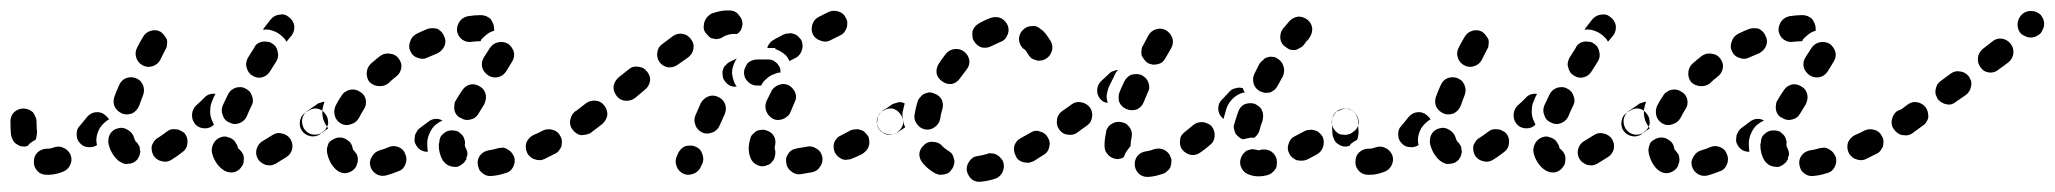

<svg xmlns="http://www.w3.org/2000/svg" viewBox="-45 -310 3938 368"><path d="M90 5Q94 -4 90 -14Q88 -18 84 -22Q81 -25 76 -27Q72 -29 67 -29Q62 -29 57 -27Q51 -25 48 -25Q46 -25 45 -25Q35 -25 27 -18Q20 -11 20 -1Q19 9 26 17Q33 25 44 25Q46 25 48 25Q61 25 76 19Q86 15 90 5ZM404 20Q414 17 419 8Q422 4 422 -1Q423 -6 422 -11Q421 -15 418 -19Q415 -23 411 -26Q411 -26 411 -27Q410 -32 407 -36Q405 -40 401 -43Q397 -46 392 -47Q387 -49 382 -48Q372 -46 366 -38Q360 -29 361 -19Q363 -8 369 1Q375 11 385 17Q394 22 404 20ZM512 -43Q506 -52 496 -54Q486 -57 477 -51Q467 -45 459 -40Q450 -35 447 -25Q444 -15 449 -6Q451 -2 455 1Q459 4 464 6Q469 7 474 7Q479 6 483 4Q493 -2 504 -9Q512 -14 515 -24Q517 -34 512 -43ZM200 4Q195 5 191 3Q186 1 182 -2Q168 -14 163 -34Q162 -38 163 -43Q163 -48 166 -53Q168 -57 172 -60Q176 -63 181 -64Q191 -67 200 -61Q209 -56 212 -46Q213 -42 215 -39Q218 -37 220 -33Q223 -29 223 -25Q223 -22 224 -19Q223 -15 222 -11Q220 -7 218 -4Q214 0 210 2Q205 4 200 4ZM310 -53Q307 -57 302 -59Q298 -62 293 -62Q288 -63 283 -62Q279 -61 275 -58Q266 -51 258 -46Q254 -44 251 -40Q248 -36 246 -31Q245 -26 246 -21Q247 -16 249 -12Q255 -3 265 -1Q275 2 284 -4Q294 -10 304 -18Q313 -24 314 -34Q316 -44 310 -53ZM108 -69Q115 -77 122 -86Q129 -94 139 -95Q149 -96 157 -89Q159 -87 161 -85Q163 -83 164 -81Q161 -80 159 -78Q151 -72 146 -64Q141 -55 140 -46Q139 -39 141 -32Q133 -27 125 -28Q116 -28 110 -34Q102 -41 102 -51Q101 -62 108 -69ZM-15 -35Q-19 -38 -21 -43Q-23 -47 -24 -52Q-25 -64 -25 -77Q-25 -88 -18 -95Q-10 -102 0 -102Q5 -102 10 -100Q14 -98 18 -95Q21 -91 23 -86Q25 -82 25 -77Q25 -66 26 -57Q26 -53 25 -49Q25 -46 23 -42Q17 -39 12 -35Q10 -33 8 -30Q7 -30 6 -30Q5 -30 3 -29Q-2 -29 -6 -30Q-11 -32 -15 -35ZM584 -73Q584 -78 583 -83Q582 -87 579 -91Q573 -100 563 -102Q553 -103 545 -97L540 -94Q536 -91 533 -87Q531 -83 530 -78Q529 -73 530 -68Q531 -63 534 -59Q540 -51 550 -49Q560 -47 569 -53L573 -57Q578 -60 580 -64Q583 -68 584 -73ZM330 -71Q323 -79 323 -89Q323 -99 330 -107Q338 -114 346 -122Q350 -127 356 -129Q362 -131 368 -130Q364 -123 362 -117Q358 -109 358 -99Q357 -90 361 -80Q363 -76 365 -71Q358 -64 348 -64Q337 -64 330 -71ZM395 -75Q404 -70 414 -74Q424 -78 428 -87Q432 -97 437 -107Q442 -116 438 -126Q435 -136 426 -140Q421 -143 416 -143Q411 -143 407 -142Q402 -140 398 -137Q394 -133 392 -129Q387 -118 382 -108Q378 -98 382 -89Q385 -79 395 -75ZM190 -92Q199 -89 209 -93Q218 -98 222 -108Q225 -117 229 -127Q231 -132 231 -137Q231 -142 229 -147Q227 -151 224 -155Q220 -158 216 -160Q206 -164 196 -160Q187 -156 183 -146Q178 -135 174 -124Q171 -114 175 -105Q180 -96 190 -92ZM428 -180Q429 -175 432 -171Q435 -167 439 -165Q448 -159 458 -162Q468 -165 473 -174L485 -193Q490 -202 487 -212Q485 -222 476 -227Q472 -230 467 -230Q462 -231 457 -230Q452 -229 448 -226Q444 -223 442 -218L430 -199Q428 -195 427 -190Q426 -185 428 -180ZM228 -185Q237 -180 247 -183Q257 -186 262 -195Q267 -205 272 -215Q275 -219 275 -224Q276 -229 275 -234Q273 -238 270 -242Q267 -246 263 -249Q254 -254 244 -251Q234 -248 229 -239Q223 -229 218 -219Q213 -210 216 -200Q219 -190 228 -185ZM460 -255 474 -273Q481 -281 491 -282Q501 -284 509 -277Q517 -271 519 -261Q520 -250 514 -242L504 -230Q503 -232 501 -235Q495 -242 487 -247Q480 -251 471 -253Q465 -254 459 -253Q459 -254 460 -254Q460 -255 460 -255Z M941 -8Q939 -13 936 -17Q933 -21 929 -23Q925 -26 920 -27Q915 -27 910 -26Q900 -23 892 -22Q881 -20 875 -12Q869 -4 871 7Q872 11 874 16Q877 20 881 23Q885 26 890 27Q895 28 900 27Q911 26 923 22Q933 20 938 11Q943 2 941 -8ZM732 5Q734 0 734 -5Q734 -10 732 -14Q729 -24 719 -28Q709 -32 700 -28Q691 -24 683 -22Q673 -19 668 -10Q662 -1 665 9Q668 19 677 24Q686 29 696 26Q707 23 719 18Q723 17 727 13Q730 10 732 5ZM634 14Q638 10 639 5Q641 1 641 -4Q641 -9 639 -14Q636 -18 633 -22Q631 -23 631 -26Q629 -37 620 -42Q612 -48 601 -46Q597 -45 592 -42Q588 -40 585 -36Q583 -31 582 -27Q581 -22 582 -17Q586 3 599 15Q607 22 617 22Q627 21 634 14ZM820 9Q815 8 811 5Q807 2 804 -2Q796 -15 796 -32Q796 -34 797 -37Q797 -48 805 -54Q813 -61 823 -60Q828 -60 833 -58Q837 -55 840 -52Q844 -48 845 -43Q847 -38 846 -34Q846 -33 846 -32Q846 -29 847 -28Q849 -24 850 -21Q851 -17 851 -13Q850 -10 849 -8Q849 -6 849 -5Q847 -2 845 1Q842 4 839 6Q835 9 830 10Q825 10 820 9ZM1031 -29Q1032 -34 1032 -39Q1032 -44 1029 -49Q1025 -58 1015 -61Q1005 -64 996 -60Q987 -55 977 -51Q968 -46 964 -37Q961 -27 965 -18Q967 -13 971 -10Q975 -6 979 -5Q984 -3 989 -3Q994 -3 998 -5Q1008 -10 1018 -15Q1023 -17 1026 -21Q1029 -25 1031 -29ZM790 -71Q796 -76 803 -79Q796 -83 788 -82Q781 -81 775 -76Q767 -70 759 -64Q755 -61 753 -56Q750 -52 750 -47Q749 -42 750 -37Q752 -32 755 -28Q758 -24 764 -21Q769 -19 775 -19Q774 -25 774 -32Q774 -35 774 -39Q775 -48 779 -56Q783 -65 790 -71ZM1095 -91Q1092 -95 1087 -98Q1083 -101 1078 -102Q1073 -102 1069 -101Q1064 -100 1060 -98L1058 -97Q1050 -91 1048 -80Q1046 -70 1052 -62Q1055 -58 1059 -55Q1063 -52 1068 -51Q1073 -51 1078 -52Q1083 -53 1087 -55L1088 -56Q1097 -62 1099 -73Q1100 -83 1095 -91ZM538 -63Q533 -71 534 -81Q536 -92 545 -98Q551 -102 561 -109Q564 -112 569 -113Q573 -115 577 -115Q574 -107 573 -100Q572 -90 575 -80Q578 -72 584 -64Q578 -60 573 -56Q565 -51 555 -52Q544 -54 538 -63ZM609 -73Q618 -68 628 -72Q638 -75 643 -84Q647 -92 652 -100Q658 -108 656 -119Q654 -129 645 -134Q641 -137 636 -138Q631 -139 626 -138Q621 -137 617 -134Q613 -132 610 -127Q603 -117 598 -107Q594 -97 597 -87Q600 -78 609 -73ZM826 -99Q827 -94 830 -90Q833 -86 838 -84Q847 -78 857 -81Q867 -83 872 -92Q877 -100 883 -110Q885 -114 886 -119Q887 -124 886 -129Q885 -133 882 -138Q879 -142 875 -144Q866 -150 856 -148Q846 -145 841 -137Q834 -127 829 -118Q826 -114 826 -109Q825 -104 826 -99ZM663 -153Q670 -146 680 -145Q691 -144 699 -150Q706 -157 714 -163Q722 -169 724 -179Q726 -189 719 -198Q713 -206 703 -207Q693 -209 684 -203Q675 -196 667 -189Q659 -182 658 -172Q657 -161 663 -153ZM879 -182Q880 -177 883 -173Q886 -169 890 -166Q899 -160 909 -162Q919 -164 925 -173Q931 -183 936 -191Q942 -200 940 -210Q937 -220 929 -226Q920 -231 910 -229Q900 -227 894 -218Q889 -210 883 -201Q880 -196 879 -192Q878 -187 879 -182ZM742 -211Q746 -202 756 -199Q766 -195 775 -200Q784 -204 794 -208Q803 -213 807 -222Q811 -232 806 -241Q804 -246 801 -249Q797 -253 793 -255Q788 -256 783 -256Q778 -256 773 -254Q763 -250 753 -245Q744 -240 741 -230Q737 -220 742 -211ZM841 -234Q833 -240 831 -250Q830 -260 836 -269Q842 -277 852 -279Q865 -281 875 -281H877Q882 -281 887 -279Q891 -277 895 -274Q898 -270 900 -265Q902 -261 902 -256Q902 -255 902 -253Q902 -252 902 -251Q894 -249 888 -244Q883 -240 878 -235Q877 -233 876 -231H875Q869 -231 860 -230Q850 -228 841 -234Z M1265 23Q1269 25 1274 25Q1279 25 1284 23Q1288 22 1292 18Q1296 15 1298 10L1301 4Q1305 -5 1301 -15Q1298 -25 1288 -29Q1284 -31 1279 -31Q1274 -31 1269 -30Q1264 -28 1261 -25Q1257 -21 1255 -17L1252 -10Q1248 -1 1252 9Q1255 18 1265 23ZM1531 -10Q1530 -14 1527 -19Q1524 -23 1520 -25Q1516 -28 1511 -29Q1506 -30 1502 -29Q1492 -27 1484 -26Q1479 -25 1474 -23Q1470 -21 1467 -17Q1464 -13 1462 -8Q1461 -3 1462 2Q1463 12 1471 18Q1479 25 1489 24Q1500 22 1512 20Q1522 18 1527 9Q1533 1 1531 -10ZM1394 -6Q1390 -15 1390 -25Q1390 -34 1393 -44Q1394 -49 1397 -52Q1401 -56 1405 -59Q1410 -61 1414 -61Q1419 -62 1424 -60Q1434 -57 1439 -48Q1443 -39 1440 -29Q1440 -27 1440 -25Q1440 -23 1441 -21Q1441 -18 1441 -16Q1441 -15 1441 -14Q1440 -10 1439 -6Q1437 -2 1434 1Q1431 5 1427 6Q1417 11 1408 7Q1398 3 1394 -6ZM1620 -30Q1622 -35 1621 -40Q1621 -45 1619 -49Q1616 -53 1612 -57Q1609 -60 1604 -61Q1599 -63 1594 -62Q1589 -62 1585 -60Q1576 -55 1568 -51Q1558 -47 1554 -37Q1551 -28 1555 -18Q1557 -14 1561 -10Q1565 -7 1569 -5Q1574 -3 1579 -4Q1584 -4 1588 -6Q1598 -10 1608 -15Q1612 -18 1615 -21Q1619 -25 1620 -30ZM1686 -73Q1686 -78 1685 -82Q1684 -87 1681 -91Q1675 -100 1665 -102Q1655 -103 1647 -97H1646Q1642 -94 1640 -90Q1637 -86 1636 -81Q1635 -76 1636 -71Q1637 -66 1640 -62Q1646 -54 1656 -52Q1667 -50 1675 -56V-57Q1679 -59 1682 -64Q1685 -68 1686 -73ZM1113 -108Q1107 -116 1097 -117Q1086 -118 1078 -112Q1065 -102 1060 -98Q1056 -95 1053 -91Q1050 -86 1049 -81Q1049 -77 1050 -72Q1051 -67 1053 -63Q1059 -54 1070 -52Q1080 -51 1088 -56Q1095 -61 1109 -72Q1117 -79 1119 -89Q1120 -99 1113 -108ZM1301 -56Q1305 -54 1310 -54Q1315 -54 1320 -56Q1324 -57 1328 -61Q1332 -64 1334 -69L1344 -91Q1348 -101 1345 -110Q1341 -120 1332 -124Q1322 -129 1312 -125Q1303 -121 1298 -112L1288 -89Q1284 -80 1288 -70Q1291 -61 1301 -56ZM1437 -82Q1441 -80 1446 -80Q1451 -80 1456 -82Q1461 -84 1464 -87Q1468 -90 1470 -95L1478 -114Q1483 -123 1479 -133Q1475 -142 1466 -147Q1461 -149 1456 -149Q1452 -149 1447 -147Q1442 -145 1439 -142Q1435 -139 1433 -134L1424 -116Q1420 -106 1424 -96Q1428 -87 1437 -82ZM1195 -173Q1189 -181 1179 -182Q1168 -184 1160 -177L1141 -162Q1133 -155 1131 -145Q1130 -135 1137 -126Q1143 -118 1153 -117Q1164 -116 1172 -122L1191 -138Q1199 -144 1201 -155Q1202 -165 1195 -173ZM1341 -177Q1342 -182 1346 -185Q1349 -189 1353 -191L1367 -198Q1364 -193 1362 -188Q1358 -179 1358 -170Q1359 -161 1362 -153Q1364 -148 1367 -144Q1359 -143 1352 -147Q1346 -151 1342 -158Q1340 -162 1340 -167Q1339 -172 1341 -177ZM1381 -171Q1381 -176 1383 -180Q1385 -185 1388 -189Q1391 -192 1396 -194Q1401 -196 1406 -196Q1411 -196 1417 -196Q1423 -196 1428 -196Q1433 -196 1437 -194Q1442 -191 1445 -188Q1448 -184 1450 -180Q1451 -176 1451 -171Q1445 -171 1439 -168Q1430 -165 1423 -158Q1417 -153 1414 -146Q1410 -146 1406 -146Q1396 -146 1389 -153Q1381 -160 1381 -171ZM1280 -234Q1274 -243 1264 -245Q1254 -247 1245 -241Q1236 -234 1225 -226Q1216 -220 1215 -210Q1213 -200 1219 -191Q1225 -183 1235 -181Q1246 -180 1254 -186Q1264 -193 1274 -200Q1282 -206 1284 -216Q1286 -226 1280 -234ZM1439 -234 1440 -235 1457 -244Q1462 -246 1467 -246Q1472 -247 1476 -245Q1481 -244 1485 -240Q1488 -237 1491 -233Q1495 -223 1492 -214Q1489 -204 1480 -199L1468 -193Q1466 -198 1462 -203Q1455 -210 1446 -214Q1444 -215 1441 -216V-218H1433Q1431 -218 1429 -218Q1427 -218 1426 -218Q1426 -219 1426 -219Q1426 -220 1426 -220Q1428 -225 1431 -228Q1434 -232 1439 -234ZM1513 -244Q1518 -235 1528 -232Q1538 -228 1547 -233L1565 -242Q1570 -244 1573 -248Q1576 -252 1578 -257Q1579 -261 1579 -266Q1579 -271 1576 -276Q1572 -285 1562 -288Q1552 -291 1543 -287L1525 -278Q1515 -273 1512 -263Q1509 -253 1513 -244ZM1305 -251Q1303 -256 1304 -261Q1304 -266 1306 -270Q1308 -275 1311 -278Q1315 -282 1319 -284Q1336 -290 1348 -290Q1352 -290 1355 -290Q1366 -289 1372 -280Q1379 -272 1378 -262Q1377 -257 1375 -252Q1372 -248 1368 -245Q1365 -245 1362 -245Q1353 -245 1344 -241Q1340 -239 1337 -237Q1332 -235 1327 -235Q1323 -236 1318 -237Q1314 -239 1311 -243Q1307 -247 1305 -251Z M1878 1Q1877 -3 1873 -7Q1870 -11 1866 -13Q1861 -16 1856 -16Q1851 -17 1847 -15Q1837 -12 1829 -11Q1819 -10 1813 -1Q1807 7 1808 17Q1809 22 1812 27Q1814 31 1818 34Q1822 37 1827 38Q1832 39 1837 38Q1848 37 1861 33Q1871 30 1876 21Q1881 11 1878 1ZM1766 24Q1771 23 1775 20Q1778 16 1781 12Q1783 8 1784 3Q1785 -2 1783 -7Q1782 -12 1779 -16Q1776 -19 1771 -22Q1765 -26 1761 -30Q1758 -34 1753 -36Q1749 -38 1744 -38Q1739 -39 1734 -37Q1730 -36 1726 -32Q1718 -25 1717 -15Q1717 -5 1724 3Q1733 14 1747 22Q1751 24 1756 25Q1761 25 1766 24ZM1963 -47Q1961 -51 1957 -54Q1953 -57 1948 -58Q1943 -60 1938 -59Q1933 -58 1929 -55Q1920 -50 1911 -45Q1902 -40 1899 -30Q1897 -20 1902 -11Q1904 -6 1908 -3Q1912 0 1917 1Q1922 2 1927 2Q1931 1 1936 -1Q1945 -7 1955 -13Q1964 -18 1966 -28Q1969 -38 1963 -47ZM2032 -73Q2032 -78 2031 -82Q2030 -87 2027 -91Q2022 -100 2011 -102Q2001 -103 1993 -97H1991Q1987 -94 1985 -90Q1982 -85 1981 -80Q1980 -76 1981 -71Q1982 -66 1985 -62Q1991 -53 2001 -52Q2012 -50 2020 -56L2021 -57Q2025 -59 2028 -64Q2031 -68 2032 -73ZM1656 -53Q1651 -54 1647 -56Q1643 -59 1640 -63Q1637 -68 1636 -72Q1636 -77 1637 -82Q1638 -87 1640 -91Q1643 -95 1647 -98Q1654 -102 1665 -110Q1669 -112 1674 -113Q1678 -115 1683 -114Q1685 -113 1686 -113Q1688 -112 1689 -112Q1687 -104 1685 -95Q1684 -86 1686 -78Q1687 -72 1690 -66Q1681 -60 1675 -56Q1670 -53 1666 -52Q1661 -52 1656 -53ZM1728 -62Q1738 -60 1746 -66Q1755 -72 1757 -82Q1758 -91 1761 -100Q1764 -110 1760 -119Q1755 -128 1745 -131Q1741 -133 1736 -133Q1731 -132 1726 -130Q1722 -128 1719 -124Q1715 -120 1714 -116Q1710 -104 1708 -91Q1706 -81 1712 -73Q1718 -64 1728 -62ZM1761 -154Q1769 -148 1779 -149Q1789 -151 1795 -160Q1801 -168 1807 -176Q1814 -184 1813 -194Q1811 -205 1803 -211Q1795 -217 1785 -216Q1775 -215 1768 -207Q1761 -198 1755 -189Q1749 -180 1750 -170Q1752 -160 1761 -154ZM1957 -248Q1953 -252 1950 -254Q1947 -257 1942 -259Q1938 -261 1933 -260Q1928 -260 1923 -258Q1919 -256 1915 -252Q1908 -245 1908 -234Q1909 -224 1916 -217Q1918 -216 1921 -213Q1923 -210 1925 -207Q1927 -203 1931 -199Q1935 -196 1940 -195Q1944 -193 1949 -194Q1954 -194 1959 -197Q1968 -202 1971 -212Q1974 -221 1969 -231Q1964 -239 1958 -247Q1957 -247 1957 -247Q1957 -247 1957 -248ZM1819 -250Q1818 -245 1819 -240Q1819 -235 1822 -231Q1827 -222 1837 -219Q1847 -217 1856 -222Q1864 -226 1871 -229Q1881 -232 1885 -241Q1890 -250 1887 -260Q1883 -270 1874 -275Q1865 -279 1855 -276Q1843 -272 1831 -265Q1826 -262 1823 -258Q1820 -254 1819 -250Z M2198 11Q2200 6 2200 1Q2201 -4 2199 -8Q2196 -18 2186 -23Q2177 -27 2167 -24Q2159 -21 2152 -20Q2142 -19 2135 -11Q2129 -3 2130 7Q2131 17 2139 24Q2147 30 2157 29Q2170 28 2184 23Q2188 22 2192 18Q2196 15 2198 11ZM2392 22Q2396 19 2399 15Q2402 11 2402 6Q2403 1 2402 -4Q2400 -14 2391 -20Q2382 -25 2372 -23Q2370 -23 2369 -22Q2369 -22 2368 -22Q2365 -22 2363 -23Q2359 -24 2354 -24Q2349 -23 2344 -21Q2340 -18 2337 -14Q2334 -10 2333 -6Q2330 4 2335 13Q2340 22 2350 25Q2358 28 2368 28Q2375 28 2383 26Q2388 25 2392 22ZM2490 -48Q2487 -53 2483 -56Q2480 -59 2475 -60Q2470 -62 2465 -61Q2460 -61 2456 -59Q2447 -54 2437 -49Q2428 -45 2425 -35Q2421 -25 2426 -16Q2428 -11 2432 -8Q2436 -5 2440 -3Q2445 -2 2450 -2Q2455 -2 2460 -4Q2469 -9 2479 -14Q2488 -19 2491 -29Q2494 -39 2490 -48ZM2080 -12Q2076 -16 2074 -20Q2072 -25 2072 -30Q2072 -31 2072 -32Q2072 -43 2075 -56Q2075 -61 2078 -65Q2081 -70 2085 -72Q2089 -75 2094 -76Q2099 -77 2104 -76Q2109 -75 2113 -73Q2117 -70 2120 -66Q2123 -62 2124 -57Q2125 -52 2124 -47Q2122 -38 2122 -32Q2122 -31 2122 -31Q2122 -31 2122 -31Q2122 -30 2122 -30Q2120 -28 2118 -25Q2112 -18 2109 -9Q2106 -7 2103 -6Q2101 -6 2098 -5Q2093 -5 2088 -7Q2083 -9 2080 -12ZM2278 -67Q2275 -71 2270 -73Q2266 -75 2261 -76Q2256 -76 2251 -75Q2247 -74 2243 -71Q2234 -64 2227 -58Q2223 -55 2220 -51Q2217 -47 2217 -42Q2216 -37 2217 -32Q2218 -27 2221 -23Q2228 -15 2238 -13Q2248 -12 2256 -18Q2265 -24 2274 -32Q2282 -38 2283 -48Q2284 -59 2278 -67ZM2323 -54Q2321 -59 2320 -64Q2319 -69 2321 -73Q2324 -84 2328 -95Q2331 -105 2340 -110Q2350 -114 2360 -111Q2364 -109 2368 -106Q2372 -103 2374 -98Q2376 -94 2376 -89Q2376 -84 2375 -79Q2371 -69 2369 -60Q2368 -56 2365 -52Q2363 -49 2359 -46Q2355 -46 2352 -46Q2345 -45 2338 -43Q2338 -43 2338 -43Q2338 -43 2338 -43Q2333 -44 2330 -47Q2326 -50 2323 -54ZM2554 -91Q2552 -95 2547 -98Q2543 -101 2538 -102Q2533 -102 2529 -101Q2524 -100 2520 -97H2518Q2514 -94 2512 -90Q2509 -85 2508 -81Q2507 -76 2508 -71Q2509 -66 2512 -62Q2515 -58 2519 -55Q2523 -52 2528 -52Q2533 -51 2538 -52Q2543 -53 2547 -56L2548 -57Q2557 -62 2559 -73Q2560 -83 2554 -91ZM2048 -85Q2049 -90 2048 -95Q2047 -100 2044 -104Q2038 -112 2027 -114Q2017 -116 2009 -110Q2000 -103 1992 -98Q1983 -92 1981 -82Q1980 -71 1985 -63Q1988 -59 1992 -56Q1997 -53 2001 -52Q2006 -52 2011 -53Q2016 -54 2020 -56Q2029 -63 2038 -69Q2042 -72 2045 -76Q2047 -80 2048 -85ZM2331 -130Q2335 -132 2341 -133Q2338 -137 2337 -141Q2330 -143 2324 -141Q2317 -140 2312 -135Q2305 -127 2298 -120Q2290 -113 2290 -102Q2290 -92 2297 -85Q2298 -84 2299 -83Q2299 -83 2300 -82Q2303 -92 2306 -103Q2309 -111 2315 -118Q2322 -126 2331 -130ZM2100 -115Q2102 -110 2106 -106Q2109 -103 2114 -101Q2123 -97 2133 -100Q2143 -104 2147 -114Q2151 -123 2155 -133Q2160 -142 2156 -152Q2153 -161 2143 -166Q2139 -168 2134 -168Q2129 -168 2124 -167Q2119 -165 2116 -162Q2112 -158 2110 -154Q2105 -144 2101 -134Q2099 -129 2099 -124Q2099 -119 2100 -115ZM2090 -174Q2085 -173 2082 -170Q2075 -163 2067 -156Q2059 -149 2058 -139Q2057 -128 2064 -120Q2067 -117 2070 -115Q2074 -113 2078 -113Q2076 -119 2076 -126Q2077 -135 2080 -143Q2085 -153 2090 -163Q2093 -171 2098 -176Q2094 -176 2090 -174ZM2370 -135Q2375 -133 2380 -132Q2385 -132 2390 -133Q2394 -135 2398 -138Q2402 -142 2404 -146Q2409 -155 2414 -164Q2418 -174 2415 -183Q2412 -193 2403 -198Q2399 -201 2394 -201Q2389 -202 2384 -200Q2379 -199 2376 -195Q2372 -192 2369 -188Q2364 -178 2359 -168Q2355 -159 2358 -149Q2361 -140 2370 -135ZM2143 -204Q2145 -200 2148 -196Q2151 -192 2155 -189Q2160 -187 2165 -186Q2169 -186 2174 -187Q2179 -188 2183 -191Q2187 -195 2189 -199L2200 -218Q2205 -227 2202 -237Q2199 -246 2190 -252Q2181 -257 2171 -254Q2161 -251 2156 -242L2146 -223Q2143 -219 2143 -214Q2142 -209 2143 -204ZM2460 -273Q2451 -279 2442 -278Q2432 -276 2426 -269Q2421 -263 2414 -255Q2408 -247 2409 -236Q2410 -226 2419 -220Q2423 -217 2427 -215Q2432 -214 2437 -214Q2442 -215 2446 -218Q2451 -220 2454 -224Q2457 -228 2460 -232Q2461 -233 2462 -233Q2462 -234 2463 -235L2465 -238Q2471 -247 2470 -257Q2468 -267 2460 -273Z M2623 5Q2627 -4 2623 -14Q2621 -18 2617 -22Q2614 -25 2609 -27Q2605 -29 2600 -29Q2595 -29 2590 -27Q2584 -25 2581 -25Q2579 -25 2578 -25Q2568 -25 2560 -18Q2553 -11 2553 -1Q2552 9 2559 17Q2566 25 2577 25Q2579 25 2581 25Q2594 25 2609 19Q2619 15 2623 5ZM2937 20Q2947 17 2952 8Q2955 4 2955 -1Q2956 -6 2955 -11Q2954 -15 2951 -19Q2948 -23 2944 -26Q2944 -26 2944 -27Q2943 -32 2940 -36Q2938 -40 2934 -43Q2930 -46 2925 -47Q2920 -49 2915 -48Q2905 -46 2899 -38Q2893 -29 2894 -19Q2896 -8 2902 1Q2908 11 2918 17Q2927 22 2937 20ZM3045 -43Q3039 -52 3029 -54Q3019 -57 3010 -51Q3000 -45 2992 -40Q2983 -35 2980 -25Q2977 -15 2982 -6Q2984 -2 2988 1Q2992 4 2997 6Q3002 7 3007 7Q3012 6 3016 4Q3026 -2 3037 -9Q3045 -14 3048 -24Q3050 -34 3045 -43ZM2733 4Q2728 5 2724 3Q2719 1 2715 -2Q2701 -14 2696 -34Q2695 -38 2696 -43Q2696 -48 2699 -53Q2701 -57 2705 -60Q2709 -63 2714 -64Q2724 -67 2733 -61Q2742 -56 2745 -46Q2746 -42 2748 -39Q2751 -37 2753 -33Q2756 -29 2756 -25Q2756 -22 2757 -19Q2756 -15 2755 -11Q2753 -7 2751 -4Q2747 0 2743 2Q2738 4 2733 4ZM2843 -53Q2840 -57 2835 -59Q2831 -62 2826 -62Q2821 -63 2816 -62Q2812 -61 2808 -58Q2799 -51 2791 -46Q2787 -44 2784 -40Q2781 -36 2779 -31Q2778 -26 2779 -21Q2780 -16 2782 -12Q2788 -3 2798 -1Q2808 2 2817 -4Q2827 -10 2837 -18Q2846 -24 2847 -34Q2849 -44 2843 -53ZM2641 -69Q2648 -77 2655 -86Q2662 -94 2672 -95Q2682 -96 2690 -89Q2692 -87 2694 -85Q2696 -83 2697 -81Q2694 -80 2692 -78Q2684 -72 2679 -64Q2674 -55 2673 -46Q2672 -39 2674 -32Q2666 -27 2658 -28Q2649 -28 2643 -34Q2635 -41 2635 -51Q2634 -62 2641 -69ZM2518 -35Q2514 -38 2512 -43Q2510 -47 2509 -52Q2508 -64 2508 -77Q2508 -88 2515 -95Q2523 -102 2533 -102Q2538 -102 2543 -100Q2547 -98 2551 -95Q2554 -91 2556 -86Q2558 -82 2558 -77Q2558 -66 2559 -57Q2559 -53 2558 -49Q2558 -46 2556 -42Q2550 -39 2545 -35Q2543 -33 2541 -30Q2540 -30 2539 -30Q2538 -30 2536 -29Q2531 -29 2527 -30Q2522 -32 2518 -35ZM3117 -73Q3117 -78 3116 -83Q3115 -87 3112 -91Q3106 -100 3096 -102Q3086 -103 3078 -97L3073 -94Q3069 -91 3066 -87Q3064 -83 3063 -78Q3062 -73 3063 -68Q3064 -63 3067 -59Q3073 -51 3083 -49Q3093 -47 3102 -53L3106 -57Q3111 -60 3113 -64Q3116 -68 3117 -73ZM2863 -71Q2856 -79 2856 -89Q2856 -99 2863 -107Q2871 -114 2879 -122Q2883 -127 2889 -129Q2895 -131 2901 -130Q2897 -123 2895 -117Q2891 -109 2891 -99Q2890 -90 2894 -80Q2896 -76 2898 -71Q2891 -64 2881 -64Q2870 -64 2863 -71ZM2928 -75Q2937 -70 2947 -74Q2957 -78 2961 -87Q2965 -97 2970 -107Q2975 -116 2971 -126Q2968 -136 2959 -140Q2954 -143 2949 -143Q2944 -143 2940 -142Q2935 -140 2931 -137Q2927 -133 2925 -129Q2920 -118 2915 -108Q2911 -98 2915 -89Q2918 -79 2928 -75ZM2723 -92Q2732 -89 2742 -93Q2751 -98 2755 -108Q2758 -117 2762 -127Q2764 -132 2764 -137Q2764 -142 2762 -147Q2760 -151 2757 -155Q2753 -158 2749 -160Q2739 -164 2729 -160Q2720 -156 2716 -146Q2711 -135 2707 -124Q2704 -114 2708 -105Q2713 -96 2723 -92ZM2961 -180Q2962 -175 2965 -171Q2968 -167 2972 -165Q2981 -159 2991 -162Q3001 -165 3006 -174L3018 -193Q3023 -202 3020 -212Q3018 -222 3009 -227Q3005 -230 3000 -230Q2995 -231 2990 -230Q2985 -229 2981 -226Q2977 -223 2975 -218L2963 -199Q2961 -195 2960 -190Q2959 -185 2961 -180ZM2761 -185Q2770 -180 2780 -183Q2790 -186 2795 -195Q2800 -205 2805 -215Q2808 -219 2808 -224Q2809 -229 2808 -234Q2806 -238 2803 -242Q2800 -246 2796 -249Q2787 -254 2777 -251Q2767 -248 2762 -239Q2756 -229 2751 -219Q2746 -210 2749 -200Q2752 -190 2761 -185ZM2993 -255 3007 -273Q3014 -281 3024 -282Q3034 -284 3042 -277Q3050 -271 3052 -261Q3053 -250 3047 -242L3037 -230Q3036 -232 3034 -235Q3028 -242 3020 -247Q3013 -251 3004 -253Q2998 -254 2992 -253Q2992 -254 2993 -254Q2993 -255 2993 -255Z M3474 -8Q3472 -13 3469 -17Q3466 -21 3462 -23Q3458 -26 3453 -27Q3448 -27 3443 -26Q3433 -23 3425 -22Q3414 -20 3408 -12Q3402 -4 3404 7Q3405 11 3407 16Q3410 20 3414 23Q3418 26 3423 27Q3428 28 3433 27Q3444 26 3456 22Q3466 20 3471 11Q3476 2 3474 -8ZM3265 5Q3267 0 3267 -5Q3267 -10 3265 -14Q3262 -24 3252 -28Q3242 -32 3233 -28Q3224 -24 3216 -22Q3206 -19 3201 -10Q3195 -1 3198 9Q3201 19 3210 24Q3219 29 3229 26Q3240 23 3252 18Q3256 17 3260 13Q3263 10 3265 5ZM3167 14Q3171 10 3172 5Q3174 1 3174 -4Q3174 -9 3172 -14Q3169 -18 3166 -22Q3164 -23 3164 -26Q3162 -37 3153 -42Q3145 -48 3134 -46Q3130 -45 3125 -42Q3121 -40 3118 -36Q3116 -31 3115 -27Q3114 -22 3115 -17Q3119 3 3132 15Q3140 22 3150 22Q3160 21 3167 14ZM3353 9Q3348 8 3344 5Q3340 2 3337 -2Q3329 -15 3329 -32Q3329 -34 3330 -37Q3330 -48 3338 -54Q3346 -61 3356 -60Q3361 -60 3366 -58Q3370 -55 3373 -52Q3377 -48 3378 -43Q3380 -38 3379 -34Q3379 -33 3379 -32Q3379 -29 3380 -28Q3382 -24 3383 -21Q3384 -17 3384 -13Q3383 -10 3382 -8Q3382 -6 3382 -5Q3380 -2 3378 1Q3375 4 3372 6Q3368 9 3363 10Q3358 10 3353 9ZM3564 -29Q3565 -34 3565 -39Q3565 -44 3562 -49Q3558 -58 3548 -61Q3538 -64 3529 -60Q3520 -55 3510 -51Q3501 -46 3497 -37Q3494 -27 3498 -18Q3500 -13 3504 -10Q3508 -6 3512 -5Q3517 -3 3522 -3Q3527 -3 3531 -5Q3541 -10 3551 -15Q3556 -17 3559 -21Q3562 -25 3564 -29ZM3323 -71Q3329 -76 3336 -79Q3329 -83 3321 -82Q3314 -81 3308 -76Q3300 -70 3292 -64Q3288 -61 3286 -56Q3283 -52 3283 -47Q3282 -42 3283 -37Q3285 -32 3288 -28Q3291 -24 3297 -21Q3302 -19 3308 -19Q3307 -25 3307 -32Q3307 -35 3307 -39Q3308 -48 3312 -56Q3316 -65 3323 -71ZM3628 -91Q3625 -95 3620 -98Q3616 -101 3611 -102Q3606 -102 3602 -101Q3597 -100 3593 -98L3591 -97Q3583 -91 3581 -80Q3579 -70 3585 -62Q3588 -58 3592 -55Q3596 -52 3601 -51Q3606 -51 3611 -52Q3616 -53 3620 -55L3621 -56Q3630 -62 3632 -73Q3633 -83 3628 -91ZM3071 -63Q3066 -71 3067 -81Q3069 -92 3078 -98Q3084 -102 3094 -109Q3097 -112 3102 -113Q3106 -115 3110 -115Q3107 -107 3106 -100Q3105 -90 3108 -80Q3111 -72 3117 -64Q3111 -60 3106 -56Q3098 -51 3088 -52Q3077 -54 3071 -63ZM3142 -73Q3151 -68 3161 -72Q3171 -75 3176 -84Q3180 -92 3185 -100Q3191 -108 3189 -119Q3187 -129 3178 -134Q3174 -137 3169 -138Q3164 -139 3159 -138Q3154 -137 3150 -134Q3146 -132 3143 -127Q3136 -117 3131 -107Q3127 -97 3130 -87Q3133 -78 3142 -73ZM3359 -99Q3360 -94 3363 -90Q3366 -86 3371 -84Q3380 -78 3390 -81Q3400 -83 3405 -92Q3410 -100 3416 -110Q3418 -114 3419 -119Q3420 -124 3419 -129Q3418 -133 3415 -138Q3412 -142 3408 -144Q3399 -150 3389 -148Q3379 -145 3374 -137Q3367 -127 3362 -118Q3359 -114 3359 -109Q3358 -104 3359 -99ZM3196 -153Q3203 -146 3213 -145Q3224 -144 3232 -150Q3239 -157 3247 -163Q3255 -169 3257 -179Q3259 -189 3252 -198Q3246 -206 3236 -207Q3226 -209 3217 -203Q3208 -196 3200 -189Q3192 -182 3191 -172Q3190 -161 3196 -153ZM3412 -182Q3413 -177 3416 -173Q3419 -169 3423 -166Q3432 -160 3442 -162Q3452 -164 3458 -173Q3464 -183 3469 -191Q3475 -200 3473 -210Q3470 -220 3462 -226Q3453 -231 3443 -229Q3433 -227 3427 -218Q3422 -210 3416 -201Q3413 -196 3412 -192Q3411 -187 3412 -182ZM3275 -211Q3279 -202 3289 -199Q3299 -195 3308 -200Q3317 -204 3327 -208Q3336 -213 3340 -222Q3344 -232 3339 -241Q3337 -246 3334 -249Q3330 -253 3326 -255Q3321 -256 3316 -256Q3311 -256 3306 -254Q3296 -250 3286 -245Q3277 -240 3274 -230Q3270 -220 3275 -211ZM3374 -234Q3366 -240 3364 -250Q3363 -260 3369 -269Q3375 -277 3385 -279Q3398 -281 3408 -281H3410Q3415 -281 3420 -279Q3424 -277 3428 -274Q3431 -270 3433 -265Q3435 -261 3435 -256Q3435 -255 3435 -253Q3435 -252 3435 -251Q3427 -249 3421 -244Q3416 -240 3411 -235Q3410 -233 3409 -231H3408Q3402 -231 3393 -230Q3383 -228 3374 -234Z M3651 -85Q3651 -90 3650 -95Q3649 -100 3646 -104Q3640 -112 3630 -114Q3620 -116 3612 -110L3593 -96Q3584 -90 3582 -80Q3581 -70 3587 -61Q3593 -53 3603 -51Q3613 -49 3621 -55L3640 -69Q3645 -72 3647 -76Q3650 -80 3651 -85ZM3733 -145Q3734 -150 3733 -155Q3731 -159 3729 -163Q3722 -172 3712 -173Q3702 -175 3694 -169L3675 -155Q3671 -152 3668 -148Q3666 -143 3665 -139Q3664 -134 3665 -129Q3667 -124 3669 -120Q3676 -112 3686 -110Q3696 -108 3704 -115L3723 -128Q3727 -131 3730 -136Q3732 -140 3733 -145ZM3808 -227Q3801 -235 3791 -236Q3781 -237 3773 -230Q3764 -223 3755 -216Q3747 -209 3746 -199Q3745 -189 3751 -181Q3757 -172 3768 -171Q3778 -170 3786 -177Q3796 -184 3805 -191Q3813 -198 3814 -208Q3815 -219 3808 -227ZM3873 -264Q3873 -269 3871 -274Q3869 -278 3866 -282Q3858 -289 3848 -289Q3837 -289 3830 -282L3829 -281Q3822 -273 3822 -263Q3822 -252 3829 -245Q3833 -242 3838 -240Q3842 -238 3847 -238Q3852 -238 3857 -240Q3861 -242 3865 -245L3866 -246Q3869 -250 3871 -255Q3873 -259 3873 -264Z"/></svg>

Font: FRB American Cursive Guidelines Dashed Black
Style: Bold Italic
Weight: 900
Italic angle: -25°
Version: Version 2.0;Modular Font Editor K font №1